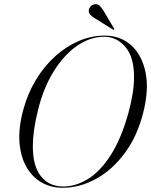

<svg xmlns="http://www.w3.org/2000/svg" viewBox="-20 -879 715 909"><path d="M476 -710.5Q549.5 -710.5 600.8 -664.8Q652 -619 669 -536.5Q686 -454 657.5 -343.5Q629.5 -233.5 570.8 -154.2Q512 -75 435.2 -32.5Q358.5 10 276 10Q221.5 10 177 -15.2Q132.5 -40.5 105 -88.8Q77.5 -137 72.2 -206Q67 -275 91 -362Q112 -438.5 151 -502.5Q190 -566.5 241.8 -613Q293.5 -659.5 353.2 -685Q413 -710.5 476 -710.5ZM279 4Q339 4 396.8 -31.8Q454.5 -67.5 503.8 -144Q553 -220.5 587.5 -342.5Q614.5 -441 614.5 -511.5Q615.5 -607 574.2 -656Q533 -705 473.5 -705Q407.5 -705 345.5 -662.5Q283.5 -620 234.8 -542Q186 -464 160 -358Q147 -306 141.2 -264Q135.5 -222 135.5 -188Q135 -92.5 174 -44.2Q213 4 279 4ZM470.5 -827.5 520 -744Q522 -740.5 520 -738.5Q518.5 -736 515 -739L430.5 -791.5Q417 -799.5 407.8 -808.8Q398.5 -818 400.5 -832.5Q402 -841 410 -849.5Q418 -858 430.5 -859Q442.5 -860.5 451.8 -851.8Q461 -843 470.5 -827.5Z"/></svg>

Font: Fraunces 144pt S000 Light
Style: Italic
Weight: 300
Italic angle: -16°
Version: Version 1.000; ttfautohint (v1.8.3)